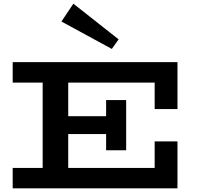

<svg xmlns="http://www.w3.org/2000/svg" viewBox="-20 -1024 1077 1044"><path d="M49 0V-111H821V-255H945V0ZM212 -61V-615H351V-61ZM265 -295V-392H618V-295ZM557 -207V-480H666V-207ZM821 -431V-575H49V-686H945V-431ZM588 -758 314 -907 379 -1004 625 -810Z"/></svg>

Font: BioRhyme SemiExpanded
Style: Bold
Weight: 700
Width: 6
Designer: Aoife Mooney
Foundry: Aoife Mooney Type
Version: Version 1.600;gftools[0.9.33]